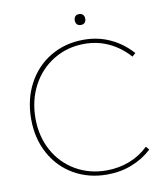

<svg xmlns="http://www.w3.org/2000/svg" viewBox="-92 -924 875 1010"><g transform="rotate(-10 345.0 -418.5)"><path d="M55 -346Q55 -451 99 -534Q143 -617 221.5 -663.5Q300 -710 399 -710Q476 -710 541 -679.5Q606 -649 655 -594L637 -578Q591 -630 530.5 -659Q470 -688 399 -688Q308 -688 234.5 -643.5Q161 -599 119.5 -521Q78 -443 78 -346Q78 -250 119.5 -174Q161 -98 234.5 -55Q308 -12 399 -12Q466 -12 523.5 -34.5Q581 -57 624 -99L639 -81Q593 -38 531.5 -14Q470 10 399 10Q300 10 221.5 -35.5Q143 -81 99 -162Q55 -243 55 -346ZM371 -818Q371 -831 378 -839Q385 -847 399 -847Q412 -847 419.5 -839Q427 -831 427 -818Q427 -805 420 -797Q413 -789 399 -789Q385 -789 378 -797Q371 -805 371 -818Z"/></g></svg>

Font: Easer Grotesk Variable
Style: Regular
Weight: 400
Designer: Boardeaser, Bonnie Shaver-Troup, Thomas Jockin
Foundry: Lexend
Version: Version 1.001;Glyphs 3.1.2 (3151)